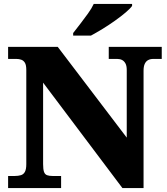

<svg xmlns="http://www.w3.org/2000/svg" viewBox="-20 -951 846 971"><path d="M21 0V-61H54Q72 -61 85.5 -65Q99 -69 106 -82Q113 -95 113 -121V-597Q113 -622 106 -633.5Q99 -645 87.5 -649Q76 -653 63 -653H21V-714H272L621 -255V-597Q621 -618 614.5 -630Q608 -642 597.5 -647.5Q587 -653 573 -653H530V-714H798V-653H755Q740 -653 729 -647Q718 -641 712 -628Q706 -615 706 -593V0H599L198 -533V-121Q198 -95 202.5 -82Q207 -69 218 -65Q229 -61 246 -61H289V0ZM350 -784Q365 -803 385 -829Q405 -855 424.5 -882Q444 -909 454 -931H648V-921Q639 -908 615.5 -888Q592 -868 561 -846Q530 -824 498 -804.5Q466 -785 440 -771H350Z"/></svg>

Font: Noto Serif Bengali Black
Style: Regular
Weight: 900
Version: Version 2.003